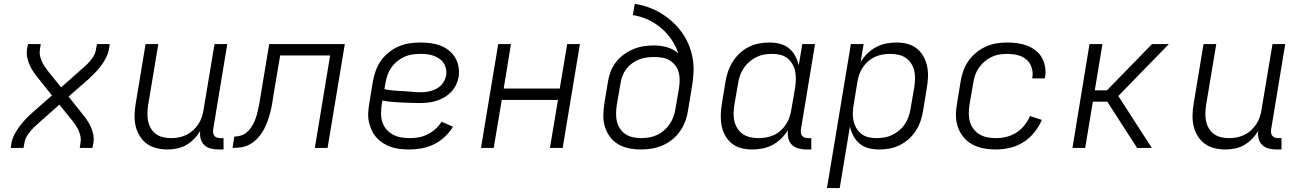

<svg xmlns="http://www.w3.org/2000/svg" viewBox="-20 -755 6640 980"><path d="M35 0 39 -27Q43 -48 54 -69Q65 -90 79 -109Q93 -128 109 -145Q125 -162 143 -178L245 -268L175 -356Q162 -371 151 -387.5Q140 -404 131.5 -422.5Q123 -441 119 -461.5Q115 -482 118 -504L123 -530H188L184 -504Q181 -487 184 -472Q187 -457 193 -443Q199 -429 207.5 -416.5Q216 -404 225 -392L292 -309L390 -396Q403 -407 416 -419Q429 -431 440 -444Q451 -457 459.5 -472Q468 -487 470 -504L475 -530H540L536 -504Q532 -482 521.5 -461Q511 -440 497 -421Q483 -402 466.5 -385Q450 -368 433 -352L330 -262L400 -174Q413 -159 424 -142.5Q435 -126 443.5 -107.5Q452 -89 456 -68.5Q460 -48 457 -27L452 0H387L391 -27Q394 -43 391 -58Q388 -73 382 -87Q376 -101 367.5 -113.5Q359 -126 350 -138L283 -221L185 -134Q172 -123 159.5 -111Q147 -99 136 -86Q125 -73 116 -58Q107 -43 105 -27L100 0Z M835 8Q806 8 778 1Q750 -6 728.5 -22Q707 -38 692.5 -62Q678 -86 672 -113Q666 -140 667 -169.5Q668 -199 673 -228L723 -530H788L736 -218Q733 -198 732.5 -177Q732 -156 736 -136.5Q740 -117 750 -100Q760 -83 775.5 -71.5Q791 -60 811 -55Q831 -50 852 -50Q852 -50 852.5 -50Q853 -50 853 -50Q872 -50 891.5 -53.5Q911 -57 930 -66Q949 -75 964.5 -89Q980 -103 991.5 -120Q1003 -137 1009.5 -156Q1016 -175 1019 -195L1075 -530H1140L1068 -94Q1067 -85 1068 -76.5Q1069 -68 1074.5 -61.5Q1080 -55 1088 -52.5Q1096 -50 1105 -50H1121V8H1095Q1075 8 1055.5 3Q1036 -2 1022.5 -15Q1009 -28 1004 -47.5Q999 -67 1002 -87Q989 -65 970.5 -46Q952 -27 930 -14.5Q908 -2 883.5 3Q859 8 835 8Z M1167 0 1176 -58Q1193 -58 1209.5 -63Q1226 -68 1239.5 -79.5Q1253 -91 1262.5 -105.5Q1272 -120 1279 -136Q1286 -152 1290.5 -168.5Q1295 -185 1298.5 -201Q1302 -217 1305 -233.5Q1308 -250 1310 -266Q1311 -271 1312 -275Q1313 -279 1313 -283L1354 -530H1740L1652 0H1587L1665 -472H1410L1376 -271Q1373 -248 1369 -225Q1365 -202 1359 -179.5Q1353 -157 1345 -134.5Q1337 -112 1325 -90.5Q1313 -69 1296 -50.5Q1279 -32 1257.5 -19.5Q1236 -7 1213 -3.5Q1190 0 1167 0Z M2071 8Q2047 8 2023 5.5Q1999 3 1977 -4.5Q1955 -12 1936 -24Q1917 -36 1902 -52.5Q1887 -69 1877.5 -89.5Q1868 -110 1863 -133Q1858 -156 1859.5 -180Q1861 -204 1865 -228L1883 -338Q1888 -366 1897.5 -393Q1907 -420 1924 -444.5Q1941 -469 1965 -488Q1989 -507 2016 -518.5Q2043 -530 2071 -534Q2099 -538 2127 -538Q2153 -538 2179 -534.5Q2205 -531 2228.5 -522Q2252 -513 2271.5 -497.5Q2291 -482 2303.5 -460.5Q2316 -439 2320.5 -413.5Q2325 -388 2321 -362Q2317 -341 2307 -320.5Q2297 -300 2281 -284Q2265 -268 2245.5 -257Q2226 -246 2204.5 -239.5Q2183 -233 2161.5 -231Q2140 -229 2119 -229Q2096 -229 2072.5 -230Q2049 -231 2025.5 -232Q2002 -233 1978.5 -235Q1955 -237 1932 -242L1928 -218Q1925 -196 1925 -173.5Q1925 -151 1932 -130.5Q1939 -110 1953 -94Q1967 -78 1985.5 -68Q2004 -58 2026 -54Q2048 -50 2071 -50Q2094 -50 2117 -54Q2140 -58 2162 -69Q2184 -80 2202.5 -96.5Q2221 -113 2234 -134L2292 -108Q2275 -80 2250 -56.5Q2225 -33 2195 -18.5Q2165 -4 2133.5 2Q2102 8 2071 8ZM2129 -284Q2142 -284 2156 -286Q2170 -288 2183.5 -292Q2197 -296 2209.5 -303Q2222 -310 2232 -320.5Q2242 -331 2248.5 -344Q2255 -357 2257 -370Q2260 -387 2256.5 -403.5Q2253 -420 2244 -433.5Q2235 -447 2221.5 -456Q2208 -465 2193 -470.5Q2178 -476 2161 -478Q2144 -480 2127 -480Q2106 -480 2085 -477Q2064 -474 2044 -465Q2024 -456 2006.5 -441.5Q1989 -427 1976.5 -408.5Q1964 -390 1957 -369.5Q1950 -349 1947 -328L1942 -300Q1965 -295 1988 -293Q2011 -291 2035 -290Q2059 -289 2082 -286.5Q2105 -284 2129 -284Z M2435 0 2523 -530H2588L2551 -303H2837L2875 -530H2940L2852 0H2787L2828 -245H2541L2500 0Z M3251 8Q3220 8 3190.5 2Q3161 -4 3136 -18.5Q3111 -33 3093.5 -56.5Q3076 -80 3067.5 -108Q3059 -136 3059.5 -166.5Q3060 -197 3065 -228L3083 -338Q3087 -364 3097 -390Q3107 -416 3124 -438Q3141 -460 3164.5 -477Q3188 -494 3213.5 -504.5Q3239 -515 3265.5 -519Q3292 -523 3319 -523Q3353 -523 3386 -513.5Q3419 -504 3442 -482Q3430 -520 3407.5 -553Q3385 -586 3354.5 -612Q3324 -638 3287 -655Q3250 -672 3210 -678L3220 -735Q3257 -730 3292 -717Q3327 -704 3357.5 -685Q3388 -666 3414.5 -641.5Q3441 -617 3461.5 -588Q3482 -559 3496 -525Q3510 -491 3516 -454Q3522 -417 3519.5 -378.5Q3517 -340 3510 -302L3492 -192Q3488 -164 3478 -137Q3468 -110 3451.5 -86Q3435 -62 3411.5 -43Q3388 -24 3361 -12.5Q3334 -1 3306 3.5Q3278 8 3251 8ZM3252 -50Q3273 -50 3293.5 -53.5Q3314 -57 3333.5 -66Q3353 -75 3370 -90Q3387 -105 3399 -123Q3411 -141 3418 -161Q3425 -181 3428 -202L3446 -307Q3449 -328 3449 -348.5Q3449 -369 3443.5 -388Q3438 -407 3426 -422Q3414 -437 3397.5 -447Q3381 -457 3361 -460.5Q3341 -464 3320 -464Q3300 -464 3280.5 -461.5Q3261 -459 3242 -451.5Q3223 -444 3206 -431.5Q3189 -419 3176.5 -402.5Q3164 -386 3157 -367Q3150 -348 3147 -328L3128 -218Q3125 -197 3124.5 -175.5Q3124 -154 3129 -134.5Q3134 -115 3145 -98Q3156 -81 3173 -70Q3190 -59 3210.5 -54.5Q3231 -50 3252 -50Z M3819 8Q3790 8 3763 1Q3736 -6 3715 -23Q3694 -40 3681 -64Q3668 -88 3663 -115Q3658 -142 3659 -170.5Q3660 -199 3665 -228L3683 -338Q3687 -364 3696 -390Q3705 -416 3720 -440Q3735 -464 3756 -483.5Q3777 -503 3802 -515.5Q3827 -528 3854 -533Q3881 -538 3907 -538Q3935 -538 3961 -531.5Q3987 -525 4007 -508.5Q4027 -492 4039 -469.5Q4051 -447 4057 -421L4075 -530H4140L4068 -94Q4067 -85 4068 -76.5Q4069 -68 4074.5 -61.5Q4080 -55 4088 -52.5Q4096 -50 4105 -50H4121V8H4095Q4074 8 4054.5 2.5Q4035 -3 4021.5 -16.5Q4008 -30 4003.5 -50.5Q3999 -71 4002 -91Q3988 -68 3967.5 -48Q3947 -28 3922.5 -15Q3898 -2 3871.5 3Q3845 8 3819 8ZM3852 -50Q3852 -50 3852 -50Q3852 -50 3852 -50Q3872 -50 3891.5 -53.5Q3911 -57 3929.5 -65.5Q3948 -74 3964 -88Q3980 -102 3991.5 -119.5Q4003 -137 4009.5 -156Q4016 -175 4019 -195L4038 -305Q4041 -326 4042 -347.5Q4043 -369 4039 -389Q4035 -409 4025 -427Q4015 -445 3999.5 -457.5Q3984 -470 3963.5 -475Q3943 -480 3922 -480Q3901 -480 3880.5 -476.5Q3860 -473 3840.5 -463.5Q3821 -454 3804.5 -439.5Q3788 -425 3776 -407Q3764 -389 3757 -369Q3750 -349 3747 -328L3728 -218Q3725 -197 3724.5 -175.5Q3724 -154 3729 -134.5Q3734 -115 3745 -98Q3756 -81 3772.5 -70Q3789 -59 3810 -54.5Q3831 -50 3852 -50Z M4201 205 4323 -530H4388L4373 -439Q4387 -462 4407.5 -482Q4428 -502 4452.5 -515Q4477 -528 4503.5 -533Q4530 -538 4556 -538Q4585 -538 4612 -531Q4639 -524 4660 -507Q4681 -490 4694 -466Q4707 -442 4712.5 -415Q4718 -388 4716.5 -359.5Q4715 -331 4710 -302L4692 -192Q4688 -166 4679.5 -140Q4671 -114 4656 -90Q4641 -66 4619.5 -46.5Q4598 -27 4573 -14.5Q4548 -2 4521.5 3Q4495 8 4468 8Q4440 8 4414 1.5Q4388 -5 4368 -21.5Q4348 -38 4336 -61Q4324 -84 4318 -109L4266 205ZM4453 -50Q4474 -50 4494.5 -53.5Q4515 -57 4534.5 -66.5Q4554 -76 4571 -90.5Q4588 -105 4599.5 -123Q4611 -141 4618 -161Q4625 -181 4628 -202L4647 -312Q4650 -333 4650.5 -354.5Q4651 -376 4646 -395.5Q4641 -415 4630 -432Q4619 -449 4602.5 -460Q4586 -471 4565.5 -475.5Q4545 -480 4523 -480Q4523 -480 4523 -480Q4523 -480 4523 -480Q4503 -480 4483.5 -476.5Q4464 -473 4445.5 -464.5Q4427 -456 4411 -442Q4395 -428 4383.5 -410.5Q4372 -393 4365.5 -374Q4359 -355 4356 -335L4338 -225Q4334 -204 4333 -182.5Q4332 -161 4336 -141Q4340 -121 4350 -103Q4360 -85 4375.5 -72.5Q4391 -60 4411.5 -55Q4432 -50 4453 -50Z M5064 8Q5040 8 5017 5Q4994 2 4972.5 -5Q4951 -12 4932 -24.5Q4913 -37 4899 -53.5Q4885 -70 4875.5 -90.5Q4866 -111 4862 -134Q4858 -157 4859.5 -180.5Q4861 -204 4865 -228L4883 -338Q4887 -365 4896.5 -392Q4906 -419 4922.5 -443Q4939 -467 4962 -486Q4985 -505 5011.5 -517Q5038 -529 5065.5 -533.5Q5093 -538 5120 -538Q5147 -538 5173 -534.5Q5199 -531 5222.5 -522Q5246 -513 5266 -497.5Q5286 -482 5298 -460.5Q5310 -439 5314.5 -413Q5319 -387 5314 -360Q5314 -359 5313.5 -357.5Q5313 -356 5313 -355H5249Q5249 -356 5249 -357Q5249 -358 5249 -359Q5254 -385 5245.5 -410.5Q5237 -436 5218 -452Q5199 -468 5173 -474Q5147 -480 5120 -480Q5100 -480 5079.5 -476.5Q5059 -473 5039.5 -463.5Q5020 -454 5003.5 -439.5Q4987 -425 4975 -407Q4963 -389 4956.5 -369Q4950 -349 4947 -328L4928 -218Q4925 -196 4925 -174Q4925 -152 4931 -132Q4937 -112 4950 -95.5Q4963 -79 4981 -68.5Q4999 -58 5020.5 -54Q5042 -50 5064 -50Q5090 -50 5117 -56.5Q5144 -63 5167.5 -78Q5191 -93 5209 -115.5Q5227 -138 5237 -163L5298 -143Q5283 -109 5259 -79Q5235 -49 5203 -29Q5171 -9 5135 -0.5Q5099 8 5064 8Z M5454 0 5541 -530H5607L5568 -294H5630L5860 -530H5946L5688 -265L5859 0H5784L5671 -175L5632 -236H5558L5519 0Z M6235 8Q6206 8 6178 1Q6150 -6 6128.5 -22Q6107 -38 6092.5 -62Q6078 -86 6072 -113Q6066 -140 6067 -169.5Q6068 -199 6073 -228L6123 -530H6188L6136 -218Q6133 -198 6132.5 -177Q6132 -156 6136 -136.5Q6140 -117 6150 -100Q6160 -83 6175.5 -71.5Q6191 -60 6211 -55Q6231 -50 6252 -50Q6252 -50 6252.5 -50Q6253 -50 6253 -50Q6272 -50 6291.5 -53.5Q6311 -57 6330 -66Q6349 -75 6364.5 -89Q6380 -103 6391.5 -120Q6403 -137 6409.5 -156Q6416 -175 6419 -195L6475 -530H6540L6468 -94Q6467 -85 6468 -76.5Q6469 -68 6474.5 -61.5Q6480 -55 6488 -52.5Q6496 -50 6505 -50H6521V8H6495Q6475 8 6455.5 3Q6436 -2 6422.5 -15Q6409 -28 6404 -47.5Q6399 -67 6402 -87Q6389 -65 6370.5 -46Q6352 -27 6330 -14.5Q6308 -2 6283.5 3Q6259 8 6235 8Z"/></svg>

Font: Iosevka Curly Light Extended
Style: Italic
Weight: 300
Width: 7
Italic angle: -9°
Monospace: yes
Designer: Belleve Invis
Foundry: Belleve Invis
Version: Version 11.1.0; ttfautohint (v1.8.3)